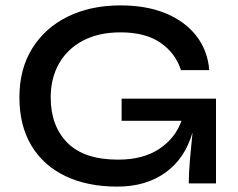

<svg xmlns="http://www.w3.org/2000/svg" viewBox="-20 -680 883 712"><path d="M415 12Q304 12 222.5 -27Q141 -66 96.5 -140Q52 -214 52 -319Q52 -424 99.5 -500.5Q147 -577 231.5 -618.5Q316 -660 427 -660Q523 -660 594.5 -630.5Q666 -601 708 -547Q750 -493 756 -420H651Q631 -483 575 -521.5Q519 -560 427 -560Q346 -560 288 -529.5Q230 -499 199 -444.5Q168 -390 168 -319Q168 -213 230 -150.5Q292 -88 418 -88Q510 -88 570 -127.5Q630 -167 653 -232H431V-314H781V0H680Q680 -38 684.5 -89.5Q689 -141 694 -189Q666 -92 593.5 -40Q521 12 415 12Z"/></svg>

Font: Syne SemiBold
Style: Regular
Weight: 600
Designer: Lucas Descroix
Foundry: Bonjour Monde
Version: Version 2.200; ttfautohint (v1.8.4)